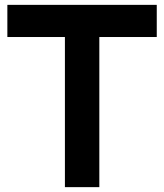

<svg xmlns="http://www.w3.org/2000/svg" viewBox="-20 -770 675 790"><path d="M625 -750V-617.7H388.7V0H247.1V-617.7H10.3V-750Z"/></svg>

Font: Manrope3 ExtraBold
Style: Bold
Weight: 800
Width: 4
Designer: Mikhail Sharanda
Foundry: Mikhail Sharanda
Version: Version 3.000;PS 003.000;hotconv 1.0.88;makeotf.lib2.5.64775